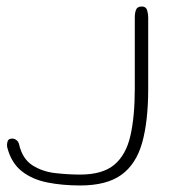

<svg xmlns="http://www.w3.org/2000/svg" viewBox="-20 -564 556 594"><path d="M228 9.8Q172.9 9.8 126.5 0.5Q80.1 -8.8 48.1 -33.7Q16.1 -58.6 3.4 -104.5Q0.5 -112.8 2.7 -124Q4.9 -135.3 18.1 -135.3Q24.4 -135.3 30.8 -130.6Q37.1 -126 39.1 -117.2Q49.3 -72.8 79.8 -53Q110.4 -33.2 150.1 -28.6Q189.9 -23.9 228 -23.9Q297.4 -23.9 333.7 -54.4Q370.1 -85 383.5 -144.3Q397 -203.6 397 -290V-509.8Q397 -523.9 400.9 -533.9Q404.8 -543.9 418.9 -543.9Q431.6 -543.9 435.1 -532.7Q438.5 -521.5 438.5 -509.8V-290Q438.5 -188.5 419.7 -122.1Q400.9 -55.7 355.2 -22.9Q309.6 9.8 228 9.8Z"/></svg>

Font: Gruppo
Style: Regular
Weight: 400
Designer: Vernon Adams
Foundry: Vernon Adams
Version: Version 1.001; ttfautohint (v1.8.4.7-5d5b);gftools[0.9.28]